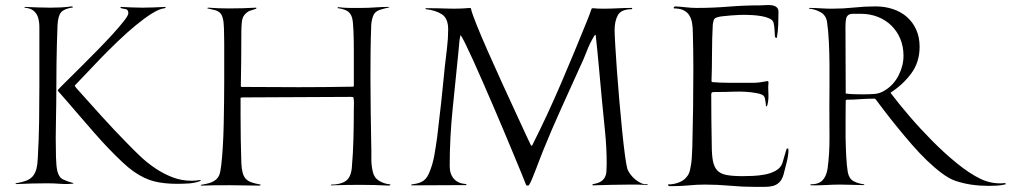

<svg xmlns="http://www.w3.org/2000/svg" viewBox="-20 -725 3955 751"><path d="M177 -695Q198 -695 218.5 -696Q239 -697 260 -700L264 -699Q265 -699 265 -696Q231 -691 219 -677Q207 -663 205 -627Q202 -550 201 -474Q200 -398 200 -321Q200 -299 199 -262Q198 -225 198 -185Q198 -145 199 -110Q200 -75 204 -57Q210 -31 227 -23Q244 -15 267 -9V-7Q243 -4 217 -6Q191 -8 166 -8Q105 -8 45 -5Q43 -6 42 -5.5Q41 -5 41 -7V-8Q66 -12 82 -18Q98 -24 108 -35.5Q118 -47 122.5 -65Q127 -83 128 -110Q132 -180 133 -249.5Q134 -319 134 -389V-580Q134 -598 134 -618Q134 -638 129.5 -654.5Q125 -671 112.5 -682Q100 -693 76 -695V-697L77 -698Q102 -697 127 -696Q152 -695 177 -695ZM537 -695Q560 -695 582 -696Q604 -697 627 -698Q628 -698 628 -696L625 -693Q604 -691 574.5 -672.5Q545 -654 511 -626Q477 -598 441.5 -564Q406 -530 374 -497Q342 -464 315.5 -435.5Q289 -407 273 -391V-388Q277 -382 280 -379Q328 -325 376.5 -271.5Q425 -218 476 -166Q501 -140 529 -113.5Q557 -87 588.5 -66Q620 -45 655 -31.5Q690 -18 729 -18Q747 -18 763 -21Q765 -21 765 -19L764 -17Q742 -9 719 -7.5Q696 -6 673 -6Q622 -6 583.5 -15.5Q545 -25 503 -54Q483 -68 458 -91.5Q433 -115 406 -143Q379 -171 351.5 -202.5Q324 -234 298 -264Q272 -294 248.5 -321.5Q225 -349 207 -369L206 -372L208 -375Q217 -385 241 -408.5Q265 -432 295.5 -462.5Q326 -493 359 -526.5Q392 -560 419.5 -590Q447 -620 464.5 -642.5Q482 -665 482 -673Q482 -687 472.5 -689Q463 -691 453 -693L451 -696L452 -698Q473 -697 494.5 -696Q516 -695 537 -695Z M874 -692Q928 -692 982 -695L983 -694L982 -691Q969 -686 960.5 -684Q952 -682 941 -672Q928 -660 926 -639.5Q924 -619 924 -602Q924 -548 923.5 -494.5Q923 -441 922 -387L925 -385Q981 -385 1036 -384.5Q1091 -384 1147 -384Q1201 -384 1254 -384.5Q1307 -385 1361 -386L1364 -388Q1364 -408 1364 -446.5Q1364 -485 1364 -527Q1364 -569 1362.5 -605.5Q1361 -642 1357 -656Q1351 -676 1335.5 -683.5Q1320 -691 1301 -693Q1301 -695 1300 -695L1303 -697Q1325 -694 1348 -694Q1371 -694 1393 -694Q1420 -694 1447.5 -696Q1475 -698 1502 -698L1503 -696H1502Q1493 -694 1483 -691.5Q1473 -689 1464 -686Q1445 -679 1439 -661.5Q1433 -644 1432 -626Q1430 -574 1429.5 -522Q1429 -470 1429 -418Q1429 -353 1430 -289.5Q1431 -226 1432 -162Q1433 -136 1432.5 -108Q1432 -80 1438 -54Q1443 -30 1462.5 -18Q1482 -6 1505 -4L1508 -2L1502 1Q1445 -2 1388.5 -2Q1332 -2 1275 0Q1274 0 1274 -2L1276 -3Q1311 -3 1331.5 -16.5Q1352 -30 1356 -67Q1361 -124 1362.5 -183Q1364 -242 1364 -299Q1364 -310 1364.5 -322Q1365 -334 1362 -344Q1361 -346 1353.5 -346Q1346 -346 1344 -346Q1241 -346 1138 -345Q1035 -344 932 -344Q925 -344 922 -343L921 -342V-272Q921 -180 924 -87Q925 -65 929 -50Q933 -35 941 -26Q949 -17 963 -12Q977 -7 999 -3L1000 -2L996 1Q939 0 881.5 -0.5Q824 -1 767 1L765 0L766 -2Q777 -4 787 -6Q797 -8 806 -11.5Q815 -15 823 -21Q831 -27 837 -39Q842 -49 845.5 -79.5Q849 -110 851.5 -151Q854 -192 855 -239Q856 -286 856.5 -329.5Q857 -373 857 -407Q857 -441 857 -456Q857 -470 857 -498Q857 -526 857 -556.5Q857 -587 856 -614Q855 -641 852 -651Q849 -665 843 -672Q837 -679 829 -682.5Q821 -686 812 -687.5Q803 -689 792 -692Q791 -692 791 -694H792L794 -695Q835 -692 874 -692Z M1822 -692Q1825 -676 1843 -631Q1861 -586 1887 -527Q1913 -468 1942.5 -403.5Q1972 -339 1997 -285Q2022 -231 2038.5 -195Q2055 -159 2056 -158L2059 -155H2061Q2121 -274 2173.5 -396.5Q2226 -519 2276 -643Q2281 -655 2285.5 -667Q2290 -679 2294 -691L2298 -693Q2308 -692 2318 -691.5Q2328 -691 2339 -691Q2367 -691 2395 -692.5Q2423 -694 2452 -694Q2452 -693 2452.5 -692.5Q2453 -692 2453 -691L2451 -689Q2410 -689 2397 -666Q2384 -643 2384 -607Q2384 -592 2386.5 -549Q2389 -506 2393 -450Q2397 -394 2402.5 -331.5Q2408 -269 2413.5 -214Q2419 -159 2424.5 -118Q2430 -77 2434 -64Q2437 -55 2445.5 -43.5Q2454 -32 2465 -23Q2476 -14 2488 -8.5Q2500 -3 2511 -5Q2513 -5 2513 -3Q2513 -1 2506.5 -1.5Q2500 -2 2498 -2Q2484 -3 2471.5 -3Q2459 -3 2445 -3Q2408 -3 2371.5 -2Q2335 -1 2298 0Q2298 -1 2297.5 -1.5Q2297 -2 2297 -3L2300 -5Q2319 -8 2329.5 -14.5Q2340 -21 2345.5 -31Q2351 -41 2352 -54.5Q2353 -68 2353 -85Q2353 -148 2346.5 -211.5Q2340 -275 2334 -338Q2328 -401 2322.5 -463Q2317 -525 2310 -588L2308 -589L2304 -584Q2287 -556 2275 -524.5Q2263 -493 2249 -464Q2212 -382 2175 -300.5Q2138 -219 2104 -135Q2100 -125 2092.5 -105.5Q2085 -86 2077 -65Q2069 -44 2061.5 -26Q2054 -8 2049 -1Q2047 1 2046 1Q2040 1 2038 -1Q2033 -14 2020.5 -45Q2008 -76 1990.5 -117.5Q1973 -159 1952.5 -208.5Q1932 -258 1910 -308.5Q1888 -359 1867.5 -406.5Q1847 -454 1829.5 -492Q1812 -530 1799.5 -555.5Q1787 -581 1782 -587H1781Q1777 -571 1776 -554Q1775 -537 1773 -521Q1762 -410 1750.5 -298.5Q1739 -187 1739 -75Q1739 -44 1755.5 -25.5Q1772 -7 1803 -5L1805 -2L1804 -1L1589 0L1588 -1L1591 -4Q1614 -6 1630.5 -14.5Q1647 -23 1657 -45Q1672 -79 1678.5 -115.5Q1685 -152 1690 -189Q1707 -327 1720 -465Q1724 -500 1728.5 -537.5Q1733 -575 1733 -610Q1733 -653 1708.5 -669Q1684 -685 1646 -689L1644 -691L1645 -693Q1689 -693 1732 -691.5Q1775 -690 1819 -694Z M2705 -694Q2768 -694 2829 -699Q2890 -704 2953 -704Q2962 -704 2974.5 -705Q2987 -706 2998.5 -704.5Q3010 -703 3017.5 -697Q3025 -691 3025 -678Q3025 -653 3024 -628Q3023 -603 3019 -579L3016 -576L3014 -577L3011 -583Q3010 -596 3009.5 -609Q3009 -622 3006 -635Q3004 -646 2990 -652.5Q2976 -659 2958 -662Q2940 -665 2922 -666Q2904 -667 2894 -667Q2885 -667 2869.5 -666.5Q2854 -666 2838 -664.5Q2822 -663 2807 -661.5Q2792 -660 2784 -657Q2774 -654 2771.5 -645.5Q2769 -637 2768 -628Q2765 -573 2765 -518Q2765 -463 2763 -407L2765 -404Q2772 -403 2794 -402Q2816 -401 2841.5 -401Q2867 -401 2890.5 -401Q2914 -401 2924 -401Q2938 -401 2953 -403Q2968 -405 2982 -408L2986 -405Q2984 -385 2985.5 -360.5Q2987 -336 2982 -316Q2982 -314 2980.5 -312.5Q2979 -311 2980 -309L2976 -310Q2976 -312 2975 -322Q2974 -332 2973 -335Q2971 -350 2961 -354.5Q2951 -359 2938 -361Q2899 -368 2855.5 -366.5Q2812 -365 2772 -365Q2770 -365 2768.5 -364.5Q2767 -364 2765 -364L2764 -363Q2764 -362 2763 -360.5Q2762 -359 2762 -357Q2762 -307 2762.5 -257.5Q2763 -208 2764 -158Q2764 -120 2768.5 -96Q2773 -72 2785.5 -58.5Q2798 -45 2822 -40.5Q2846 -36 2885 -36Q2902 -36 2925.5 -37Q2949 -38 2972.5 -42.5Q2996 -47 3014.5 -57.5Q3033 -68 3040 -86Q3041 -89 3043.5 -98Q3046 -107 3049 -117Q3052 -127 3054.5 -135.5Q3057 -144 3058 -144H3063Q3063 -142 3063.5 -141Q3064 -140 3064 -138Q3064 -117 3057 -90Q3050 -63 3045 -43Q3039 -22 3028 -11.5Q3017 -1 3002.5 2.5Q2988 6 2970.5 6Q2953 6 2935 6Q2885 6 2836 1.5Q2787 -3 2738 -3Q2706 -3 2675.5 0Q2645 3 2613 3H2598L2593 0V-1Q2593 -2 2593.5 -2.5Q2594 -3 2594 -4Q2612 -3 2633 -10.5Q2654 -18 2665 -32Q2675 -43 2678.5 -58.5Q2682 -74 2684 -88Q2686 -104 2686.5 -119.5Q2687 -135 2688 -151Q2690 -227 2691 -302.5Q2692 -378 2692 -453Q2692 -490 2691.5 -526Q2691 -562 2690 -598Q2690 -618 2687 -635Q2684 -652 2676.5 -664.5Q2669 -677 2654.5 -684.5Q2640 -692 2617 -692L2615 -695V-696L2620 -700Q2641 -699 2662.5 -696.5Q2684 -694 2705 -694Z M3289 -359Q3305 -357 3322 -356.5Q3339 -356 3355 -356Q3378 -356 3400 -357.5Q3422 -359 3442 -372Q3476 -393 3495 -430.5Q3514 -468 3514 -507Q3514 -543 3501.5 -573Q3489 -603 3466.5 -625Q3444 -647 3413.5 -659Q3383 -671 3347 -671Q3329 -671 3317 -671Q3305 -671 3298.5 -666.5Q3292 -662 3289.5 -651.5Q3287 -641 3287 -621Q3287 -555 3287.5 -490.5Q3288 -426 3288 -360ZM3234 -691Q3278 -691 3320 -695.5Q3362 -700 3405 -700Q3441 -700 3472.5 -689.5Q3504 -679 3527 -659Q3550 -639 3563.5 -609.5Q3577 -580 3577 -542Q3577 -482 3544.5 -438Q3512 -394 3464 -363V-361Q3494 -321 3536.5 -271.5Q3579 -222 3626 -174.5Q3673 -127 3722 -87Q3771 -47 3814 -26Q3836 -15 3861 -10.5Q3886 -6 3911 -9L3914 -6H3915L3913 -4Q3897 0 3881 1Q3865 2 3848 2Q3813 2 3781 -2.5Q3749 -7 3716 -18Q3691 -27 3662.5 -48.5Q3634 -70 3604.5 -98.5Q3575 -127 3546 -160.5Q3517 -194 3490.5 -226.5Q3464 -259 3441.5 -288.5Q3419 -318 3404 -338L3402 -339H3395Q3369 -339 3343 -337Q3317 -335 3291 -335L3288 -332Q3288 -305 3287.5 -267Q3287 -229 3287.5 -189.5Q3288 -150 3290 -113.5Q3292 -77 3296 -52Q3301 -26 3318.5 -16.5Q3336 -7 3360 -4L3361 -3L3359 -1Q3336 -1 3313.5 -2Q3291 -3 3268 -3Q3242 -3 3216 -1.5Q3190 0 3164 0Q3161 0 3156 0Q3151 0 3149 -2L3151 -4Q3182 -4 3197 -19.5Q3212 -35 3217 -65Q3225 -125 3224.5 -187.5Q3224 -250 3224 -310Q3224 -346 3224.5 -389Q3225 -432 3224.5 -476Q3224 -520 3222 -562.5Q3220 -605 3215 -639Q3211 -665 3190 -677Q3169 -689 3146 -691L3144 -693L3145 -694Q3168 -694 3190 -692.5Q3212 -691 3234 -691Z"/></svg>

Font: Cane Nero
Style: Regular
Weight: 400
Version: Version 1.000